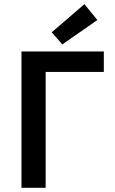

<svg xmlns="http://www.w3.org/2000/svg" viewBox="-20 -901 550 921"><path d="M83 0V-654H478V-556H199V0ZM279 -688 228 -746 385 -881 447 -805Z"/></svg>

Font: Giro Semibold
Style: Regular
Weight: 600
Designer: Paul D. Hunt
Foundry: Adobe Systems Incorporated
Version: Version 1.000;PS 1.0;hotconv 1.0.88;makeotf.lib2.5.647800